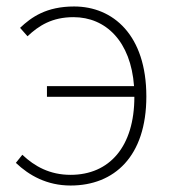

<svg xmlns="http://www.w3.org/2000/svg" viewBox="-20 -560 532 593"><path d="M65 -448C100 -481 141 -507 207 -507C307 -507 384 -432 394 -294H125V-261H395C395 -107 318 -20 198 -20C134 -20 87 -46 49 -82L29 -57C70 -18 125 13 198 13C333 13 432 -77 432 -262C432 -452 329 -540 209 -540C123 -540 77 -507 42 -474Z"/></svg>

Font: Genne Gothic ExtraLight
Style: Regular
Weight: 250
Designer: Ryoko NISHIZUKA (kana & ideographs); Paul D. Hunt (Latin, Greek & Cyrillic); Wenlong ZHANG (bopomofo); Sandoll Communica
Foundry: Adobe Systems Incorporated
Version: Version 1.004;PS 1.004;hotconv 16.6.51;makeotf.lib2.5.65220